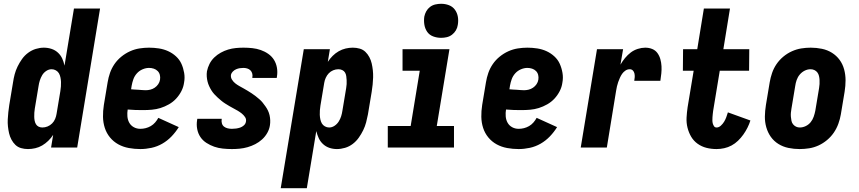

<svg xmlns="http://www.w3.org/2000/svg" viewBox="-20 -780 4540 1015"><path d="M128 8Q109 8 91.5 3Q74 -2 61.5 -14Q49 -26 40.5 -42Q32 -58 28 -75.5Q24 -93 22 -111.5Q20 -130 21 -149Q22 -168 24 -187Q26 -206 29 -225L49 -345Q52 -366 57.5 -387Q63 -408 73 -428.5Q83 -449 96.5 -468Q110 -487 129 -501Q148 -515 169.5 -521.5Q191 -528 212 -528Q233 -528 252.5 -521.5Q272 -515 286.5 -501.5Q301 -488 309 -470.5Q317 -453 321 -433L371 -735H509L388 0H250L261 -67Q250 -50 235 -35.5Q220 -21 203 -11Q186 -1 166.5 3.5Q147 8 128 8ZM204 -106Q218 -106 231.5 -111.5Q245 -117 255.5 -127.5Q266 -138 271.5 -151.5Q277 -165 279 -178L299 -298Q301 -311 302 -323Q303 -335 302.5 -347Q302 -359 299.5 -371Q297 -383 291.5 -392.5Q286 -402 275.5 -408Q265 -414 253 -414Q238 -414 224.5 -405Q211 -396 203 -382.5Q195 -369 190.5 -354.5Q186 -340 184 -326L164 -206Q162 -195 161.5 -184.5Q161 -174 161 -163.5Q161 -153 163 -142.5Q165 -132 170 -123.5Q175 -115 184 -110.5Q193 -106 204 -106Z M722 8Q691 8 661 2.5Q631 -3 605.5 -17Q580 -31 561.5 -53.5Q543 -76 534 -104Q525 -132 524.5 -162.5Q524 -193 529 -225L549 -345Q553 -370 561.5 -394.5Q570 -419 585 -441Q600 -463 621.5 -480.5Q643 -498 667.5 -509Q692 -520 717.5 -524Q743 -528 768 -528Q794 -528 820 -524Q846 -520 869 -509.5Q892 -499 910.5 -482Q929 -465 939 -443Q949 -421 953.5 -395Q958 -369 953 -343Q950 -320 939 -298.5Q928 -277 911.5 -259Q895 -241 873 -228.5Q851 -216 828.5 -209Q806 -202 783 -200Q760 -198 738 -198Q717 -198 696.5 -198.5Q676 -199 655 -201Q652 -183 653.5 -164.5Q655 -146 663.5 -131Q672 -116 687.5 -107.5Q703 -99 722 -99Q736 -99 750 -102.5Q764 -106 777 -113.5Q790 -121 800 -132.5Q810 -144 817 -157L925 -108Q909 -82 887 -59Q865 -36 838 -20.5Q811 -5 781 1.5Q751 8 722 8ZM750 -303Q762 -303 774.5 -306Q787 -309 798 -316.5Q809 -324 816.5 -335Q824 -346 826 -359Q828 -372 825 -384Q822 -396 813.5 -404.5Q805 -413 793 -417Q781 -421 768 -421Q751 -421 733.5 -413.5Q716 -406 703.5 -392Q691 -378 685 -361Q679 -344 676 -327L673 -308Q683 -307 692 -306.5Q701 -306 711 -305.5Q721 -305 730.5 -304Q740 -303 750 -303Z M1206 8Q1182 8 1158 5.5Q1134 3 1112.5 -4.5Q1091 -12 1071.5 -24.5Q1052 -37 1039.5 -55.5Q1027 -74 1022.5 -97.5Q1018 -121 1022 -145L1023 -152H1152V-150Q1150 -139 1153 -128Q1156 -117 1164.5 -110.5Q1173 -104 1184 -101.5Q1195 -99 1206 -99Q1217 -99 1228 -100.5Q1239 -102 1249.5 -105.5Q1260 -109 1269 -117Q1278 -125 1280 -136Q1283 -150 1275.5 -161Q1268 -172 1258 -180Q1248 -188 1237 -194.5Q1226 -201 1214.5 -207Q1203 -213 1192 -219.5Q1181 -226 1170 -233Q1159 -240 1149.5 -248Q1140 -256 1130.5 -264.5Q1121 -273 1112.5 -282.5Q1104 -292 1097.5 -302.5Q1091 -313 1085.5 -325Q1080 -337 1077 -349.5Q1074 -362 1073 -375.5Q1072 -389 1074 -403Q1078 -423 1087.5 -442Q1097 -461 1112.5 -476Q1128 -491 1147 -501.5Q1166 -512 1186 -518Q1206 -524 1226.5 -526Q1247 -528 1267 -528Q1291 -528 1314 -525.5Q1337 -523 1358.5 -515.5Q1380 -508 1398.5 -495Q1417 -482 1428.5 -463.5Q1440 -445 1444 -422Q1448 -399 1444 -375L1443 -368H1314V-371Q1316 -381 1313.5 -391Q1311 -401 1304 -408Q1297 -415 1287 -418Q1277 -421 1267 -421Q1257 -421 1247.5 -419.5Q1238 -418 1228.5 -414Q1219 -410 1211 -402Q1203 -394 1201 -385Q1199 -371 1206 -359.5Q1213 -348 1223 -340Q1233 -332 1244.5 -325.5Q1256 -319 1267 -313Q1278 -307 1288.5 -300.5Q1299 -294 1310 -287Q1321 -280 1331 -272Q1341 -264 1351 -255.5Q1361 -247 1368.5 -237.5Q1376 -228 1383.5 -217.5Q1391 -207 1396.5 -195.5Q1402 -184 1405 -171Q1408 -158 1408.5 -144.5Q1409 -131 1407 -118Q1404 -97 1393 -77.5Q1382 -58 1365.5 -43Q1349 -28 1329.5 -18Q1310 -8 1289 -2Q1268 4 1247 6Q1226 8 1206 8Z M1464 215 1586 -520H1724L1713 -453Q1724 -470 1738.5 -484.5Q1753 -499 1770.5 -509Q1788 -519 1807 -523.5Q1826 -528 1845 -528Q1864 -528 1881.5 -523Q1899 -518 1911.5 -506Q1924 -494 1932.5 -478Q1941 -462 1945 -444.5Q1949 -427 1951 -408.5Q1953 -390 1952.5 -371Q1952 -352 1950 -333Q1948 -314 1945 -295L1925 -175Q1921 -154 1915.5 -133Q1910 -112 1900 -91.5Q1890 -71 1876.5 -52Q1863 -33 1844.5 -19Q1826 -5 1804 1.5Q1782 8 1761 8Q1740 8 1721 1.5Q1702 -5 1687.5 -18.5Q1673 -32 1665 -49.5Q1657 -67 1652 -87L1602 215ZM1720 -106Q1735 -106 1748.5 -115Q1762 -124 1770.5 -137.5Q1779 -151 1783.5 -165.5Q1788 -180 1790 -194L1810 -314Q1812 -325 1812.5 -335.5Q1813 -346 1812.5 -356.5Q1812 -367 1810.5 -377.5Q1809 -388 1804 -396.5Q1799 -405 1789.5 -409.5Q1780 -414 1769 -414Q1755 -414 1741.5 -408.5Q1728 -403 1718 -392.5Q1708 -382 1702 -368.5Q1696 -355 1694 -342L1674 -222Q1672 -209 1671 -197Q1670 -185 1670.5 -173Q1671 -161 1673.5 -149Q1676 -137 1681.5 -127.5Q1687 -118 1697.5 -112Q1708 -106 1720 -106Z M2030 0V-114H2151L2199 -406H2108V-520H2356L2289 -114H2380V0ZM2312 -580Q2290 -580 2270 -587.5Q2250 -595 2238.5 -611.5Q2227 -628 2223.5 -649Q2220 -670 2223 -692Q2226 -707 2233.5 -720.5Q2241 -734 2253.5 -743.5Q2266 -753 2281.5 -756.5Q2297 -760 2312 -760Q2334 -760 2353.5 -752.5Q2373 -745 2385 -728.5Q2397 -712 2400.5 -691Q2404 -670 2400 -648Q2398 -633 2390 -619.5Q2382 -606 2369.5 -596.5Q2357 -587 2342 -583.5Q2327 -580 2312 -580Z M2722 8Q2691 8 2661 2.5Q2631 -3 2605.5 -17Q2580 -31 2561.5 -53.5Q2543 -76 2534 -104Q2525 -132 2524.5 -162.5Q2524 -193 2529 -225L2549 -345Q2553 -370 2561.5 -394.5Q2570 -419 2585 -441Q2600 -463 2621.5 -480.5Q2643 -498 2667.5 -509Q2692 -520 2717.5 -524Q2743 -528 2768 -528Q2794 -528 2820 -524Q2846 -520 2869 -509.5Q2892 -499 2910.5 -482Q2929 -465 2939 -443Q2949 -421 2953.5 -395Q2958 -369 2953 -343Q2950 -320 2939 -298.5Q2928 -277 2911.5 -259Q2895 -241 2873 -228.5Q2851 -216 2828.5 -209Q2806 -202 2783 -200Q2760 -198 2738 -198Q2717 -198 2696.5 -198.5Q2676 -199 2655 -201Q2652 -183 2653.5 -164.5Q2655 -146 2663.5 -131Q2672 -116 2687.5 -107.5Q2703 -99 2722 -99Q2736 -99 2750 -102.5Q2764 -106 2777 -113.5Q2790 -121 2800 -132.5Q2810 -144 2817 -157L2925 -108Q2909 -82 2887 -59Q2865 -36 2838 -20.5Q2811 -5 2781 1.5Q2751 8 2722 8ZM2750 -303Q2762 -303 2774.5 -306Q2787 -309 2798 -316.5Q2809 -324 2816.5 -335Q2824 -346 2826 -359Q2828 -372 2825 -384Q2822 -396 2813.5 -404.5Q2805 -413 2793 -417Q2781 -421 2768 -421Q2751 -421 2733.5 -413.5Q2716 -406 2703.5 -392Q2691 -378 2685 -361Q2679 -344 2676 -327L2673 -308Q2683 -307 2692 -306.5Q2701 -306 2711 -305.5Q2721 -305 2730.5 -304Q2740 -303 2750 -303Z M3050 0 3136 -520H3274L3260 -438Q3270 -456 3284 -473Q3298 -490 3314.5 -502.5Q3331 -515 3351.5 -521.5Q3372 -528 3391 -528Q3411 -528 3428 -521Q3445 -514 3455.5 -499.5Q3466 -485 3471 -467Q3476 -449 3477 -430Q3478 -411 3476 -391.5Q3474 -372 3471 -353H3333Q3335 -363 3335.5 -372.5Q3336 -382 3334 -391.5Q3332 -401 3325.5 -407.5Q3319 -414 3309 -414Q3297 -414 3286.5 -407Q3276 -400 3269 -390Q3262 -380 3257 -368.5Q3252 -357 3248 -346Q3244 -335 3241.5 -323.5Q3239 -312 3237 -300L3188 0Z M3768 8Q3740 8 3714.5 1.5Q3689 -5 3668 -20Q3647 -35 3634 -57Q3621 -79 3614.5 -105Q3608 -131 3609.5 -158.5Q3611 -186 3615 -213L3647 -406H3590L3591 -520H3666L3701 -735H3839L3804 -520H3941L3940 -406H3785L3750 -194Q3749 -186 3748 -177.5Q3747 -169 3746.5 -160.5Q3746 -152 3746 -143.5Q3746 -135 3748 -127.5Q3750 -120 3754.5 -113Q3759 -106 3768 -106Q3780 -106 3790.5 -115.5Q3801 -125 3808 -136.5Q3815 -148 3819.5 -160.5Q3824 -173 3828 -186L3947 -143Q3941 -124 3931.5 -105Q3922 -86 3909.5 -68.5Q3897 -51 3881.5 -36Q3866 -21 3847.5 -11Q3829 -1 3808.5 3.5Q3788 8 3768 8Z M4207 8Q4177 8 4148 2Q4119 -4 4095 -19Q4071 -34 4055 -56.5Q4039 -79 4031 -107Q4023 -135 4023.5 -164.5Q4024 -194 4029 -225L4049 -345Q4053 -369 4061.5 -394Q4070 -419 4085 -441Q4100 -463 4121 -480.5Q4142 -498 4166.5 -509Q4191 -520 4216 -524Q4241 -528 4266 -528Q4296 -528 4325 -522Q4354 -516 4378 -501Q4402 -486 4418.5 -463.5Q4435 -441 4442.5 -413Q4450 -385 4450 -355.5Q4450 -326 4445 -295L4425 -175Q4421 -151 4412 -126Q4403 -101 4388 -79Q4373 -57 4352 -39.5Q4331 -22 4307 -11Q4283 0 4257.5 4Q4232 8 4207 8ZM4208 -106Q4224 -106 4239.5 -113.5Q4255 -121 4265.5 -134Q4276 -147 4281.5 -163Q4287 -179 4290 -194L4310 -314Q4312 -325 4312.5 -336Q4313 -347 4312.5 -357.5Q4312 -368 4309.5 -378.5Q4307 -389 4301 -397Q4295 -405 4285.5 -409.5Q4276 -414 4265 -414Q4249 -414 4234 -406.5Q4219 -399 4208 -386Q4197 -373 4191.5 -357Q4186 -341 4184 -326L4164 -206Q4162 -195 4161 -184Q4160 -173 4161 -162.5Q4162 -152 4164 -141.5Q4166 -131 4172.5 -123Q4179 -115 4188 -110.5Q4197 -106 4208 -106Z"/></svg>

Font: Iosevka SS18 Heavy
Style: Italic
Weight: 900
Italic angle: -9°
Monospace: yes
Designer: Belleve Invis
Foundry: Belleve Invis
Version: Version 25.1.1; ttfautohint (v1.8.4)